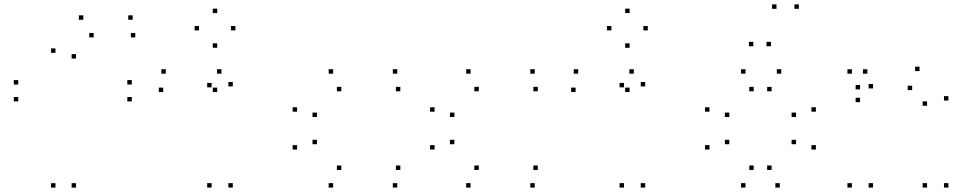

<svg xmlns="http://www.w3.org/2000/svg" viewBox="-20 -836 4380 866"><path d="M323 10.2V-9.8H303V10.2ZM323 -572V-592H303V-572ZM402.7 -667.3V-687.3H382.7V-667.3ZM590.2 -667.3V-687.3H570.2V-667.3ZM578.5 -746.8V-766.8H558.5V-746.8ZM355.7 -746.8V-766.8H335.7V-746.8ZM230.2 -597.7V-617.7H210.2V-597.7ZM230.2 10.2V-9.8H210.2V10.2ZM574.3 -378.5V-398.5H554.3V-378.5ZM574.3 -454.8V-474.8H554.3V-454.8ZM62.3 -454.8V-474.8H42.3V-454.8ZM62.3 -378.5V-398.5H42.3V-378.5Z M1030 10V-10H1010V10ZM1030 -446.2V-466.2H1010V-446.2ZM978.8 -503.7V-523.7H958.8V-503.7ZM727.8 -503.7V-523.7H707.8V-503.7ZM716.2 -420.8V-440.8H696.2V-420.8ZM959.7 -420.8V-440.8H939.7V-420.8ZM934.5 -442V-462H914.5V-442ZM934.5 10V-10H914.5V10ZM1041.8 -698.8V-718.8H1021.8V-698.8ZM959.8 -777V-797H939.8V-777ZM877.7 -698.8V-718.8H857.7V-698.8ZM959.8 -620.5V-640.5H939.8V-620.5Z M1771.8 10V-10H1751.8V10ZM1785.7 -69.5V-89.5H1765.7V-69.5ZM1519.5 -69.5V-89.5H1499.5V-69.5ZM1409.5 -185.5V-205.5H1389.5V-185.5ZM1409.5 -308.2V-328.2H1389.5V-308.2ZM1519.5 -424.2V-444.2H1499.5V-424.2ZM1785.7 -424.2V-444.2H1765.7V-424.2ZM1771.8 -503.7V-523.7H1751.8V-503.7ZM1482.5 -503.7V-523.7H1462.5V-503.7ZM1320 -332.2V-352.2H1300V-332.2ZM1320 -161.5V-181.5H1300V-161.5ZM1482.5 10V-10H1462.5V10Z M2391.8 10V-10H2371.8V10ZM2405.7 -69.5V-89.5H2385.7V-69.5ZM2139.5 -69.5V-89.5H2119.5V-69.5ZM2029.5 -185.5V-205.5H2009.5V-185.5ZM2029.5 -308.2V-328.2H2009.5V-308.2ZM2139.5 -424.2V-444.2H2119.5V-424.2ZM2405.7 -424.2V-444.2H2385.7V-424.2ZM2391.8 -503.7V-523.7H2371.8V-503.7ZM2102.5 -503.7V-523.7H2082.5V-503.7ZM1940 -332.2V-352.2H1920V-332.2ZM1940 -161.5V-181.5H1920V-161.5ZM2102.5 10V-10H2082.5V10Z M2890 10V-10H2870V10ZM2890 -446.2V-466.2H2870V-446.2ZM2838.8 -503.7V-523.7H2818.8V-503.7ZM2587.8 -503.7V-523.7H2567.8V-503.7ZM2576.2 -420.8V-440.8H2556.2V-420.8ZM2819.7 -420.8V-440.8H2799.7V-420.8ZM2794.5 -442V-462H2774.5V-442ZM2794.5 10V-10H2774.5V10ZM2901.8 -698.8V-718.8H2881.8V-698.8ZM2819.8 -777V-797H2799.8V-777ZM2737.7 -698.8V-718.8H2717.7V-698.8ZM2819.8 -620.5V-640.5H2799.8V-620.5Z M3497.2 10V-10H3477.2V10ZM3660 -161.5V-181.5H3640V-161.5ZM3660 -332.2V-352.2H3640V-332.2ZM3503.8 -503.7V-523.7H3483.8V-503.7ZM3342.5 -503.7V-523.7H3322.5V-503.7ZM3180 -332.2V-352.2H3160V-332.2ZM3180 -161.5V-181.5H3160V-161.5ZM3342.5 10V-10H3322.5V10ZM3269.5 -185.5V-205.5H3249.5V-185.5ZM3269.5 -308.2V-328.2H3249.5V-308.2ZM3379.5 -424.2V-444.2H3359.5V-424.2ZM3460.2 -424.2V-444.2H3440.2V-424.2ZM3570.5 -308.2V-328.2H3550.5V-308.2ZM3570.5 -185.5V-205.5H3550.5V-185.5ZM3460.2 -69.5V-89.5H3440.2V-69.5ZM3379.5 -69.5V-89.5H3359.5V-69.5ZM3377.8 -627.2V-647.2H3357.8V-627.2ZM3482.3 -796.2V-816.2H3462.3V-796.2ZM3583.2 -796.2V-816.2H3563.2V-796.2ZM3457.3 -627.2V-647.2H3437.3V-627.2Z M4257.7 10V-10H4237.7V10ZM4257.7 -382.5V-402.5H4237.7V-382.5ZM4127.5 -515.3V-535.3H4107.5V-515.3ZM3859.3 -432.7V-452.7H3839.3V-432.7ZM3859.3 -375.2V-395.2H3839.3V-375.2ZM4094.2 -429.5V-449.5H4074.2V-429.5ZM4161.5 -359V-379H4141.5V-359ZM4161.5 10V-10H4141.5V10ZM3917.8 10V-10H3897.8V10ZM3917.8 -437.2V-457.2H3897.8V-437.2ZM3892.2 -503.7V-523.7H3872.2V-503.7ZM3822.3 -503.7V-523.7H3802.3V-503.7ZM3822.3 10V-10H3802.3V10Z"/></svg>

Font: Monaspace Krypton Dots Var
Style: Regular
Weight: 400
Designer: Riley Cran and the Lettermatic Team
Version: Version 1.100 (Monaspace Krypton Dots)